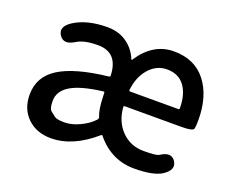

<svg xmlns="http://www.w3.org/2000/svg" viewBox="-98 -723 1078 895"><g transform="rotate(20 441.5 -275.5)"><path d="M224 13Q152 13 107 -30.5Q62 -74 62 -145Q62 -234 140 -283Q218 -332 381 -350Q387 -351 387 -357Q383 -470 283 -470Q215 -470 180 -448Q129 -416 105 -453Q81 -490 132 -523Q196 -564 297 -564Q353 -564 393 -535.5Q433 -507 451 -462Q453 -457 456 -461Q523 -564 626.5 -564Q730 -564 786 -492Q842 -420 842 -301Q842 -273 839 -259Q836 -245 780 -245H497Q492 -245 492 -240Q497 -169 541 -124Q585 -79 651 -79Q713 -79 726 -87Q776 -120 800 -84Q824 -47 774 -14Q733 13 637 13Q523 13 447 -80Q444 -84 440 -81Q332 13 224 13ZM259 -78Q294 -78 334 -97Q374 -116 398 -142Q406 -150 401 -160Q389 -189 387 -251L386 -272Q386 -277 381 -276Q273 -263 223 -233Q173 -203 173 -154Q173 -115 185.5 -105.5Q198 -96 209 -87Q220 -78 259 -78ZM492 -323Q492 -318 497 -318H737Q742 -318 742 -323Q742 -393 712 -433.5Q682 -474 625 -474Q573 -474 536 -432Q499 -390 492 -323Z"/></g></svg>

Font: Resource Han Rounded KR Medium
Style: Regular
Weight: 500
Designer: Cyano Hao (round all glyphs); Ryoko NISHIZUKA 西塚涼子 (kana, bopomofo & ideographs); Paul D. Hunt (Latin, Greek & Cyrillic)
Foundry: Cyano Hao
Version: 0.990